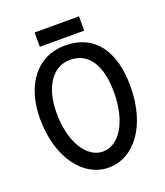

<svg xmlns="http://www.w3.org/2000/svg" viewBox="-125 -737 718 833"><g transform="rotate(-20 234.5 -320.5)"><path d="M443 -291C443 -446 378 -553 235 -553C106 -553 26 -446 26 -291C26 -110 119 10 235 10C350 10 443 -104 443 -291ZM367 -290C367 -150 308 -64 235 -64C161 -64 102 -154 102 -290C102 -407 153 -487 235 -487C326 -487 367 -407 367 -290ZM337 -585V-651H132V-585Z"/></g></svg>

Font: Englebert
Style: Regular
Weight: 400
Designer: Astigmatic (AOETI)
Foundry: Astigmatic (AOETI)
Version: Version 1.000